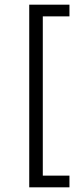

<svg xmlns="http://www.w3.org/2000/svg" viewBox="-20 -720 338 821"><path d="M105 81V-700H277V-650H163V31H277V81Z"/></svg>

Font: Karla Light
Style: Regular
Weight: 300
Designer: Jonathan Pinhorn
Version: Version 2.004;gftools[0.9.33]